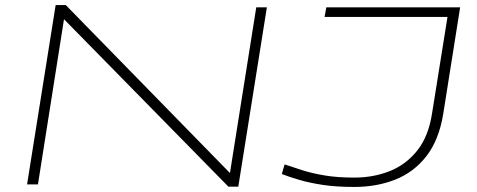

<svg xmlns="http://www.w3.org/2000/svg" viewBox="-20 -729 1884 759"><path d="M87 0 200 -709H240L889 -45L993 -700H1035L922 9H883L233 -653L130 0ZM1094 -41 1105 -79Q1138 -68 1175.5 -56Q1213 -44 1263 -35.5Q1313 -27 1381 -27Q1456 -27 1520.5 -52.5Q1585 -78 1629.5 -134Q1674 -190 1688 -281L1749 -662H1263L1270 -700H1799L1732 -278Q1715 -175 1665.5 -111.5Q1616 -48 1542.5 -19Q1469 10 1381 10Q1309 10 1256.5 2Q1204 -6 1164.5 -17.5Q1125 -29 1094 -41Z"/></svg>

Font: Georama ExtraExtended ExtraLight
Style: Italic
Weight: 200
Width: 8
Italic angle: -9°
Designer: Jean-Baptiste Levee
Foundry: Production Type
Version: Version 1.000